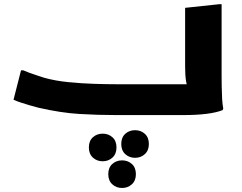

<svg xmlns="http://www.w3.org/2000/svg" viewBox="-20 -555 1168 926"><path d="M81.4 -215.8H92.2Q103.2 -210.8 122.9 -203.5Q142.5 -196.1 162.2 -190.1Q181.8 -184.1 192.8 -180.1Q245.8 -165.1 310.3 -158.8Q374.8 -152.4 436.3 -150.6Q497.8 -148.7 540.8 -148.7H952.4L893.9 -122.1Q882.2 -134 877.5 -162.7Q872.8 -191.3 872.8 -232.8V-517.2L1038 -534.8H1048.8V-186Q1048.8 -166 1049.3 -136.5Q1049.8 -107 1051.3 -78.5Q1052.8 -50 1056.8 -32L1054 -24Q1024 -12 975.9 -6Q927.8 0 864.8 0H540.8Q450.8 0 362.2 -5.4Q273.5 -10.7 164.5 -35.7Q145.5 -40.7 122.6 -47.3Q99.7 -53.8 79 -60.9Q58.2 -67.9 45.2 -73.9ZM564.8 139.5Q564.8 107.8 584.1 90.4Q603.5 72.9 631.4 72.9Q659.3 72.9 678.6 90.4Q698 107.8 698 139.5Q698 170.5 678.6 188.3Q659.3 206.1 631.4 206.1Q603.5 206.1 584.1 188.3Q564.8 170.5 564.8 139.5ZM408.6 156.2Q408.6 124.5 427.9 107.1Q447.3 89.6 475.2 89.6Q503.1 89.6 522.4 107.1Q541.8 124.5 541.8 156.2Q541.8 187.2 522.4 205Q503.1 222.8 475.2 222.8Q447.3 222.8 427.9 205Q408.6 187.2 408.6 156.2ZM502.2 285Q502.2 253.3 521.5 235.9Q540.9 218.4 568.8 218.4Q596.7 218.4 616 235.9Q635.4 253.3 635.4 285Q635.4 316 616 333.8Q596.7 351.6 568.8 351.6Q540.9 351.6 521.5 333.8Q502.2 316 502.2 285Z"/></svg>

Font: Kufam
Style: Italic
Weight: 400
Italic angle: -11°
Designer: Artur Schmal
Foundry: Original Type
Version: Version 1.301; ttfautohint (v1.8.3)